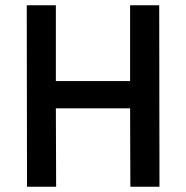

<svg xmlns="http://www.w3.org/2000/svg" viewBox="-20 -712 711 732"><path d="M476 -299H193L194 0H83L82 -692H193V-403H476V-692H587L588 0H477Z"/></svg>

Font: Panefresco 750wt
Style: Regular
Weight: 750
Foundry: Campivisivi & Chank Co
Version: Version 1.000